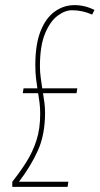

<svg xmlns="http://www.w3.org/2000/svg" viewBox="-20 -730 389 750"><path d="M28 0V-20Q59 -59 83.5 -98Q108 -137 122.5 -182Q137 -227 137 -285Q137 -309 134.5 -328.5Q132 -348 129 -366H69L72 -385H126Q123 -404 120.5 -425.5Q118 -447 118 -476Q118 -557 138.5 -608.5Q159 -660 194 -685Q229 -710 271 -710Q312 -710 349 -691L340 -673Q302 -690 261 -690Q234 -690 205 -668.5Q176 -647 156 -599Q136 -551 136 -471Q136 -448 139 -427Q142 -406 145 -385H282L279 -366H148Q151 -348 153.5 -329Q156 -310 156 -290Q156 -204 128 -142Q100 -80 54 -20H247L244 0Z"/></svg>

Font: Georama Condensed Thin
Style: Italic
Weight: 100
Width: 3
Italic angle: -9°
Designer: Jean-Baptiste Levee
Foundry: Production Type
Version: Version 1.000